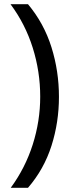

<svg xmlns="http://www.w3.org/2000/svg" viewBox="-20 -734 340 912"><path d="M260 -274Q260 -153 224.5 -41.5Q189 70 113 158H31Q100 64 135.5 -47.5Q171 -159 171 -275Q171 -394 135.5 -507Q100 -620 30 -714H113Q189 -623 224.5 -509.5Q260 -396 260 -274Z"/></svg>

Font: Noto Sans Hanunoo
Style: Regular
Weight: 400
Designer: Monotype Design Team
Foundry: Monotype Imaging Inc.
Version: Version 2.003; ttfautohint (v1.8.4.7-5d5b)